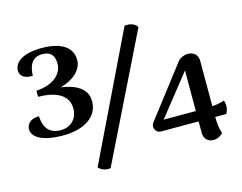

<svg xmlns="http://www.w3.org/2000/svg" viewBox="-100 -867 1309 1038"><g transform="rotate(-15 555.0 -348.0)"><path d="M671 -710 332 -8C350 11 374 18 399 14L742 -684C727 -708 698 -714 671 -710ZM396 -362C396 -433 334 -466 252 -478C322 -496 376 -542 376 -598C376 -690 278 -710 208 -710C104 -710 51 -674 51 -624C51 -611 57 -575 122 -577C123 -623 137 -677 201 -677C250 -677 268 -650 268 -605C268 -560 230 -501 120 -494V-460C205 -460 288 -433 288 -351C288 -293 250 -254 193 -254C106 -254 100 -325 97 -357C38 -357 27 -321 27 -301C27 -276 52 -223 199 -223C318 -223 396 -276 396 -362ZM1079 -107C1092 -131 1094 -157 1085 -180C1062 -173 1040 -169 1017 -167V-422C1017 -456 993 -475 961 -475C940 -475 916 -463 907 -452L685 -163C670 -142 683 -110 709 -107H924V-43C924 -9 946 11 976 11C1004 11 1023 -5 1030 -13C1019 -46 1017 -80 1017 -105V-107ZM744 -165 924 -392V-165Z"/></g></svg>

Font: Arima Koshi ExtraBold
Style: Regular
Weight: 800
Designer: Joana Correia and Natanael Gama
Foundry: NDISCOVER
Version: Version 1.019;PS 001.019;hotconv 1.0.88;makeotf.lib2.5.64775